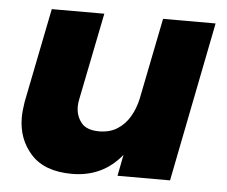

<svg xmlns="http://www.w3.org/2000/svg" viewBox="-44 -591 766 648"><g transform="rotate(5 338.5 -267.0)"><path d="M222 7Q129 7 83 -44Q37 -95 37 -168Q37 -189 42 -221L106 -541H284L225 -247Q222 -234 222 -221Q222 -190 240 -167Q258 -144 301 -144Q336.5 -144 362.2 -160.2Q388 -176.5 404.2 -204Q420.5 -231.5 428 -266L483 -541H661L554 0H376L390 -72Q326 7 222 7Z"/></g></svg>

Font: Argentum Novus
Style: Bold Italic
Weight: 700
Designer: Julieta Ulanovsky (font) & Cristiano Sobral (main changes)
Foundry: Julieta Ulanovsky (font) & Cristiano Sobral (main changes)
Version: Version 3.00;November 27, 2020;FontCreator 13.0.0.2655 64-bi